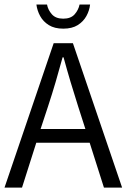

<svg xmlns="http://www.w3.org/2000/svg" viewBox="-20 -853 576 873"><path d="M0.5 0 224.1 -656.7H311.5L535.2 0H452.6L387.7 -204.1H145L80.1 0ZM164.6 -266.6H368.2L335 -370.1Q317.4 -425.3 301 -480Q284.7 -534.7 269 -592.3H264.6Q249 -534.7 232.9 -480Q216.8 -425.3 198.7 -370.1ZM267.6 -722.7Q228 -722.7 202.1 -738.8Q176.3 -754.9 162.6 -780Q148.9 -805.2 145.5 -832.5H193.8Q198.2 -808.1 215.8 -788.1Q233.4 -768.1 267.6 -768.1Q302.2 -768.1 319.6 -788.1Q336.9 -808.1 341.8 -832.5H389.6Q386.7 -805.2 372.8 -780Q358.9 -754.9 333.3 -738.8Q307.6 -722.7 267.6 -722.7Z"/></svg>

Font: Varta Light
Style: Regular
Weight: 400
Version: Version 1.004